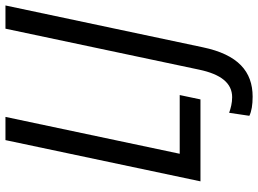

<svg xmlns="http://www.w3.org/2000/svg" viewBox="-141 -613 945 703"><g transform="rotate(-90 331.5 -261.5)"><path d="M19 0H319L335 -76H120L255 -714H170ZM329 191C421 191 483 138 510 8L663 -714H578L428 -5C411 76 378 116 327 116C306 116 287 111 270 105L259 179C275 187 299 191 329 191Z"/></g></svg>

Font: Noto Sans Display SemiCondensed
Style: Italic
Weight: 400
Width: 4
Italic angle: -12°
Designer: Monotype Design Team
Foundry: Monotype Imaging Inc.
Version: Version 1.900